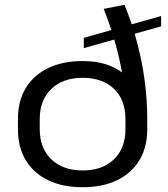

<svg xmlns="http://www.w3.org/2000/svg" viewBox="-20 -774 702 802"><path d="M325 8Q241 8 180.5 -21.5Q120 -51 87.5 -105Q55 -159 55 -233V-278Q55 -352 87.5 -406Q120 -460 181 -489.5Q242 -519 325 -519Q389 -519 437.5 -500Q486 -481 516.5 -446.5Q547 -412 557 -364L502 -375Q497 -436 485 -496Q473 -556 455 -616.5Q437 -677 413 -737L500 -754Q532 -676 553 -595.5Q574 -515 584.5 -436Q595 -357 595 -278V-233Q595 -159 562.5 -105Q530 -51 469.5 -21.5Q409 8 325 8ZM325 -62Q408 -62 456 -108.5Q504 -155 504 -234V-277Q504 -357 456 -403Q408 -449 325 -449Q243 -449 194.5 -402.5Q146 -356 146 -277V-234Q146 -155 194.5 -108.5Q243 -62 325 -62ZM330 -616 653 -707V-664L330 -573Z"/></svg>

Font: Pathway Extreme 72pt Medium
Style: Regular
Weight: 500
Designer: Eduardo Rodriguez Tunni
Foundry: Eduardo Rodriguez Tunni
Version: Version 1.001;gftools[0.9.26]